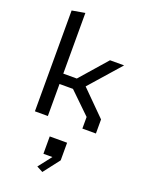

<svg xmlns="http://www.w3.org/2000/svg" viewBox="-203 -862 1025 1339"><g transform="rotate(20 310.0 -192.5)"><path d="M445.5 -86.2 273.2 -253.3 316 -237.8H167.3V-314.7H322.3L268.5 -290.5L463.7 -513.7H568.3L355.8 -272.3V-294.7L546 -104.5V0H445.5ZM93.3 -748.3 189.3 -765V0H93.3ZM250.3 129.2H379.2V259.7L286.5 380L240.7 355.8L341.5 226.7V258H250.3Z"/></g></svg>

Font: Monaspace Krypton Var ExLight
Style: Regular
Weight: 200
Designer: Riley Cran and the Lettermatic Team
Version: Version 1.200 (Monaspace Krypton Var)